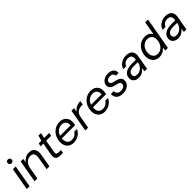

<svg xmlns="http://www.w3.org/2000/svg" viewBox="431 -2380 4049 4049"><g transform="rotate(-45 2455.0 -356.0)"><path d="M35 0 123 -502H207L119 0ZM194 -610Q169 -610 152.5 -626Q136 -642 136 -667Q136 -692 152.5 -708Q169 -724 194 -724Q218 -724 235 -708.5Q252 -693 252 -667Q252 -642 235 -626Q218 -610 194 -610Z M267 0 355 -502H431L421 -414Q452 -461 502 -487.5Q552 -514 609 -514Q671 -514 709 -487Q747 -460 761 -412Q775 -364 763 -299L711 0H627L677 -290Q690 -363 665 -402.5Q640 -442 577 -442Q535 -442 499 -422.5Q463 -403 437 -365.5Q411 -328 399 -274L351 0Z M1036 0Q985 0 954 -16Q923 -32 912.5 -66.5Q902 -101 911 -154L960 -431H880L893 -502H973L1006 -623H1080L1057 -502H1205L1192 -431H1045L995 -154Q987 -107 1004 -89.5Q1021 -72 1064 -72H1128L1115 0Z M1432 12Q1369 12 1322.5 -15.5Q1276 -43 1252 -93Q1228 -143 1231 -211Q1233 -275 1256 -330Q1279 -385 1318 -426.5Q1357 -468 1409.5 -491Q1462 -514 1524 -514Q1591 -514 1635.5 -487Q1680 -460 1701.5 -414Q1723 -368 1720 -313Q1720 -295 1716.5 -272.5Q1713 -250 1708 -232H1296L1307 -297H1638Q1644 -344 1629 -376.5Q1614 -409 1584 -426Q1554 -443 1512 -443Q1470 -443 1430 -423.5Q1390 -404 1361 -367Q1332 -330 1322 -274L1317 -246Q1307 -190 1319.5 -147.5Q1332 -105 1364.5 -82Q1397 -59 1444 -59Q1497 -59 1536 -83Q1575 -107 1597 -147H1680Q1659 -101 1623 -65.5Q1587 -30 1538.5 -9Q1490 12 1432 12Z M1781 0 1869 -502H1946L1936 -412Q1959 -444 1990 -466.5Q2021 -489 2060.5 -501.5Q2100 -514 2145 -514L2130 -426H2102Q2068 -426 2038 -418.5Q2008 -411 1982.5 -393Q1957 -375 1939 -345.5Q1921 -316 1913 -271L1865 0Z M2357 12Q2294 12 2247.5 -15.5Q2201 -43 2177 -93Q2153 -143 2156 -211Q2158 -275 2181 -330Q2204 -385 2243 -426.5Q2282 -468 2334.5 -491Q2387 -514 2449 -514Q2516 -514 2560.5 -487Q2605 -460 2626.5 -414Q2648 -368 2645 -313Q2645 -295 2641.5 -272.5Q2638 -250 2633 -232H2221L2232 -297H2563Q2569 -344 2554 -376.5Q2539 -409 2509 -426Q2479 -443 2437 -443Q2395 -443 2355 -423.5Q2315 -404 2286 -367Q2257 -330 2247 -274L2242 -246Q2232 -190 2244.5 -147.5Q2257 -105 2289.5 -82Q2322 -59 2369 -59Q2422 -59 2461 -83Q2500 -107 2522 -147H2605Q2584 -101 2548 -65.5Q2512 -30 2463.5 -9Q2415 12 2357 12Z M2896 12Q2832 12 2788.5 -9.5Q2745 -31 2724 -70.5Q2703 -110 2707 -163H2792Q2791 -135 2802 -111.5Q2813 -88 2839 -73.5Q2865 -59 2908 -59Q2944 -59 2970 -70Q2996 -81 3011 -100.5Q3026 -120 3026 -147Q3028 -171 3015 -185.5Q3002 -200 2977.5 -209Q2953 -218 2918 -224Q2888 -230 2859.5 -240Q2831 -250 2809 -265.5Q2787 -281 2775 -304Q2763 -327 2764 -358Q2766 -403 2792.5 -438Q2819 -473 2864.5 -493.5Q2910 -514 2968 -514Q3048 -514 3094.5 -474.5Q3141 -435 3137 -362H3053Q3055 -400 3030 -421.5Q3005 -443 2958 -443Q2911 -443 2881.5 -422Q2852 -401 2851 -370Q2850 -349 2862 -334.5Q2874 -320 2898 -311Q2922 -302 2957 -295Q2990 -288 3019 -278Q3048 -268 3070 -252.5Q3092 -237 3104 -214Q3116 -191 3114 -157Q3112 -105 3083.5 -67Q3055 -29 3006.5 -8.5Q2958 12 2896 12Z M3371 12Q3315 12 3279 -7.5Q3243 -27 3227 -58.5Q3211 -90 3212 -127Q3214 -181 3245 -220.5Q3276 -260 3331 -281Q3386 -302 3458 -302H3591Q3599 -350 3590.5 -381Q3582 -412 3557 -427.5Q3532 -443 3492 -443Q3444 -443 3404.5 -419Q3365 -395 3348 -348H3262Q3277 -402 3313.5 -438.5Q3350 -475 3399.5 -494.5Q3449 -514 3503 -514Q3571 -514 3613 -489Q3655 -464 3671.5 -418.5Q3688 -373 3677 -311L3622 0H3547L3557 -89Q3543 -68 3524.5 -49.5Q3506 -31 3483 -17Q3460 -3 3432 4.5Q3404 12 3371 12ZM3396 -59Q3431 -59 3463.5 -73.5Q3496 -88 3521.5 -113Q3547 -138 3562 -169Q3577 -200 3579 -233V-237H3454Q3407 -237 3373 -224.5Q3339 -212 3321 -189.5Q3303 -167 3302 -136Q3301 -100 3325 -79.5Q3349 -59 3396 -59Z M3983 12Q3918 12 3872 -19Q3826 -50 3803 -102.5Q3780 -155 3783 -218Q3785 -283 3807.5 -337Q3830 -391 3868.5 -431Q3907 -471 3957.5 -492.5Q4008 -514 4066 -514Q4131 -514 4172.5 -488Q4214 -462 4234 -419L4287 -720H4371L4244 0H4167L4174 -82Q4155 -58 4128 -36.5Q4101 -15 4065 -1.5Q4029 12 3983 12ZM4007 -61Q4063 -61 4106.5 -90.5Q4150 -120 4176 -171.5Q4202 -223 4205 -285Q4207 -333 4191 -367.5Q4175 -402 4143.5 -421.5Q4112 -441 4068 -441Q4013 -441 3969 -413.5Q3925 -386 3898.5 -336.5Q3872 -287 3870 -225Q3867 -177 3883.5 -140Q3900 -103 3931.5 -82Q3963 -61 4007 -61Z M4545 12Q4489 12 4453 -7.5Q4417 -27 4401 -58.5Q4385 -90 4386 -127Q4388 -181 4419 -220.5Q4450 -260 4505 -281Q4560 -302 4632 -302H4765Q4773 -350 4764.5 -381Q4756 -412 4731 -427.5Q4706 -443 4666 -443Q4618 -443 4578.5 -419Q4539 -395 4522 -348H4436Q4451 -402 4487.5 -438.5Q4524 -475 4573.5 -494.5Q4623 -514 4677 -514Q4745 -514 4787 -489Q4829 -464 4845.5 -418.5Q4862 -373 4851 -311L4796 0H4721L4731 -89Q4717 -68 4698.5 -49.5Q4680 -31 4657 -17Q4634 -3 4606 4.5Q4578 12 4545 12ZM4570 -59Q4605 -59 4637.5 -73.5Q4670 -88 4695.5 -113Q4721 -138 4736 -169Q4751 -200 4753 -233V-237H4628Q4581 -237 4547 -224.5Q4513 -212 4495 -189.5Q4477 -167 4476 -136Q4475 -100 4499 -79.5Q4523 -59 4570 -59Z"/></g></svg>

Font: DM Sans 16pt
Style: Italic
Weight: 400
Italic angle: -10°
Version: Version 4.004;gftools[0.9.30]